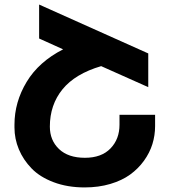

<svg xmlns="http://www.w3.org/2000/svg" viewBox="-20 -818 755 848"><path d="M507.8 -267.1V-311H665V-261.2Q665 -220.2 653.1 -181.6Q641.1 -143.1 616 -108.2Q590.8 -73.2 554.9 -47.1Q519 -21 467.3 -5.6Q415.5 9.8 354 9.8Q277.8 9.8 217 -13.2Q156.2 -36.1 119.4 -74.2Q82.5 -112.3 63.2 -158.7Q43.9 -205.1 43.9 -254.9V-267.1Q43.9 -367.2 97.7 -456.3Q151.4 -545.4 258.8 -600.1L152.8 -647.9V-797.9L634.8 -582V-433.1L426.8 -525.9Q312 -492.2 256.1 -423.6Q200.2 -355 200.2 -258.8Q200.2 -198.2 240.7 -159.7Q281.2 -121.1 355 -121.1Q428.2 -121.1 468 -162.4Q507.8 -203.6 507.8 -267.1Z"/></svg>

Font: Telcell.Market
Style: Bold
Weight: 700
Designer: Rasmus Andersson, Sedrak Mkrtchyan
Version: Version 3.019;git-0a5106e0b